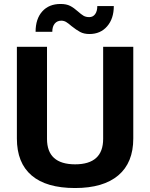

<svg xmlns="http://www.w3.org/2000/svg" viewBox="-20 -947 764 977"><path d="M376 -889.2Q393.1 -874 405 -866.9Q417 -859.9 434.1 -859.9Q453.1 -859.9 464.1 -875Q475.1 -890.1 475.1 -916H559.1Q559.1 -852.1 525.1 -813Q491.2 -773.9 435.1 -773.9Q407.2 -773.9 387.7 -784.4Q368.2 -794.9 344.2 -814Q328.1 -828.1 316.7 -835Q305.2 -841.8 292 -841.8Q271 -841.8 258.5 -826.9Q246.1 -812 246.1 -785.2H161.1Q161.1 -851.1 195.1 -888.9Q229 -926.8 288.1 -926.8Q317.9 -926.8 336.9 -917Q356 -907.2 376 -889.2ZM361.8 9.8Q215.8 9.8 140.9 -54.2Q65.9 -118.2 65.9 -242.2V-709H219.2V-240.2Q219.2 -111.3 361.8 -110.8Q504.9 -110.8 504.9 -240.2V-709H658.2V-242.2Q658.2 -119.1 582 -54.7Q505.9 9.8 361.8 9.8Z"/></svg>

Font: Sarala
Style: Bold
Weight: 700
Designer: Andres Torresi
Foundry: Huerta Tipografica
Version: Version 1.004;PS 001.003;hotconv 1.0.70;makeotf.lib2.5.58329